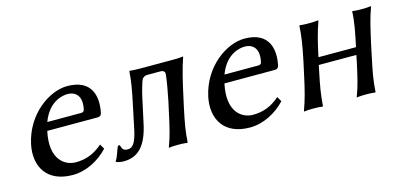

<svg xmlns="http://www.w3.org/2000/svg" viewBox="-49 -708 2046 987"><g transform="rotate(-15 973.5 -214.5)"><path d="M418 -105C375 -67 330 -49 275 -49C219 -49 142 -94 174 -243H443C454 -243 462 -249 464 -260C482 -344 464 -439 332 -439C237 -439 109 -351 76 -199C52 -84 106 10 243 10C315 10 384 -27 433 -79ZM186 -287C225 -391 301 -399 324 -399C360 -399 400 -376 384 -301C382 -292 377 -287 367 -287Z M662 -151 687 -266C690 -283 706 -351 718 -375C727 -384 732 -388 747 -388H815C830 -388 833 -384 838 -375C840 -351 818 -246 815 -229L804 -179C788 -105 777 -54 756 0V3C756 3 771 0 806 0C840 0 853 3 853 3L856 0C859 -57 868 -104 884 -179L895 -229C911 -304 928 -375 947 -429V-432C947 -432 928 -429 894 -429H719C685 -429 663 -432 663 -432L661 -429C658 -380 650 -334 634 -259L607 -130C593 -68 577 -44 550 -44C523 -44 521 -58 515 -76L505 -75C493 -50 487 -19 473 -1L474 2C480 6 496 10 514 10C587 10 637 -33 662 -151Z M1361 -105C1318 -67 1273 -49 1218 -49C1162 -49 1085 -94 1117 -243H1386C1397 -243 1405 -249 1407 -260C1425 -344 1407 -439 1275 -439C1180 -439 1052 -351 1019 -199C995 -84 1049 10 1186 10C1258 10 1327 -27 1376 -79ZM1129 -287C1168 -391 1244 -399 1267 -399C1303 -399 1343 -376 1327 -301C1325 -292 1320 -287 1310 -287Z M1899 -250C1916 -325 1926 -372 1947 -429L1946 -432C1946 -432 1931 -429 1897 -429C1862 -429 1849 -432 1849 -432L1847 -429C1845 -375 1834 -321 1819 -250V-248H1619V-249C1635 -325 1647 -372 1667 -429L1666 -432C1666 -432 1650 -429 1616 -429C1581 -429 1568 -432 1568 -432L1566 -429C1563 -376 1555 -325 1539 -249L1524 -180C1508 -105 1495 -54 1475 0V3C1475 3 1490 0 1525 0C1559 0 1573 3 1573 3L1576 0C1580 -57 1588 -104 1604 -180L1610 -209H1810L1804 -179C1788 -105 1777 -54 1756 0V3C1756 3 1771 0 1806 0C1840 0 1853 3 1853 3L1856 0C1859 -57 1868 -104 1884 -179Z"/></g></svg>

Font: Libertinus Sans
Style: Italic
Weight: 400
Italic angle: -12°
Designer: Philipp H. Poll, Khaled Hosny
Foundry: Caleb Maclennan
Version: Version 7.050;RELEASE